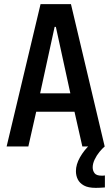

<svg xmlns="http://www.w3.org/2000/svg" viewBox="-20 -708 538 928"><path d="M12 0 176 -688H323L486 0H378L340 -168H155L117 0ZM174 -257H320L250 -578H244ZM443 200Q406 200 385.5 188.5Q365 177 356 159Q347 141 347 119Q347 87 366.5 52.5Q386 18 416 -10L486 0Q474 10 460.5 26.5Q447 43 437.5 63Q428 83 428 101Q428 117 437 129Q446 141 471 141Q473 141 478 141Q483 141 487 140V198Q471 199 462.5 199.5Q454 200 443 200Z"/></svg>

Font: Saira Condensed SemiBold
Style: Regular
Weight: 600
Width: 3
Designer: Hector Gatti with collaboration of the Omnibus-Type team
Foundry: Omnibus-Type
Version: Version 1.100